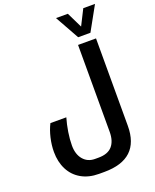

<svg xmlns="http://www.w3.org/2000/svg" viewBox="-217 -1135 1210 1496"><g transform="rotate(-20 388.0 -387.5)"><path d="M336.9 240.2Q253.4 240.2 191.7 205.1Q129.9 169.9 97.4 106.2Q64.9 42.5 64.9 -40Q64.9 -96.7 78.6 -155.5Q92.3 -214.4 116.2 -261.2H248Q232.4 -207.5 223.1 -148.7Q213.9 -89.8 213.9 -39.1Q213.9 33.7 250.5 76.9Q287.1 120.1 347.2 120.1H377Q454.1 120.1 490.5 78.4Q526.9 36.6 526.9 -39.1V-759.8H675.8V-35.2Q675.8 240.2 380.9 240.2ZM760.3 -1015.1 649.9 -815.9H548.3L437 -1015.1H535.2L598.1 -886.2L663.1 -1015.1Z"/></g></svg>

Font: Noto Sans Kufi Arabic
Style: Bold
Weight: 700
Designer: Monotype Design team
Foundry: Monotype Imaging Inc.
Version: Version 1.02